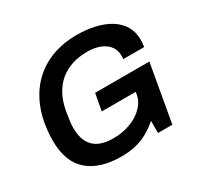

<svg xmlns="http://www.w3.org/2000/svg" viewBox="-152 -876 1097 1067"><g transform="rotate(-30 397.0 -343.0)"><path d="M339 12Q202 12 126.5 -53.5Q51 -119 51 -256Q51 -283 53.5 -309.5Q56 -336 60 -361Q79 -467 132.5 -542.5Q186 -618 269.5 -658Q353 -698 460 -698Q522 -698 575.5 -685.5Q629 -673 669.5 -648Q710 -623 732.5 -585Q755 -547 755 -496Q755 -486 754 -475Q753 -464 751 -452H617Q618 -458 618 -463.5Q618 -469 618 -474Q618 -502 606.5 -523Q595 -544 574 -558.5Q553 -573 525 -580.5Q497 -588 464 -588Q409 -588 364 -573Q319 -558 285.5 -529.5Q252 -501 230 -460Q208 -419 198 -366Q195 -347 192.5 -332Q190 -317 188.5 -304.5Q187 -292 186 -281.5Q185 -271 185 -260Q185 -205 203.5 -169Q222 -133 258.5 -115.5Q295 -98 349 -98Q411 -98 462 -117.5Q513 -137 546 -172Q579 -207 585 -253L586 -260H368L388 -368H736L671 0H579V-78Q546 -49 509.5 -28.5Q473 -8 431.5 2Q390 12 339 12Z"/></g></svg>

Font: Archivo SemiBold SemiBold
Style: Italic
Weight: 600
Italic angle: -10°
Version: Version 2.001